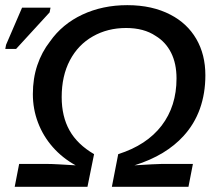

<svg xmlns="http://www.w3.org/2000/svg" viewBox="-34 -718 852 738"><path d="M455.1 -698.2Q503.4 -698.2 544.9 -689Q586.4 -679.7 621.1 -661.6Q685.5 -628.4 720.5 -568.4Q755.4 -508.3 755.4 -428.7Q755.4 -358.9 734.4 -300Q713.4 -241.2 671.4 -195.3Q638.2 -158.7 591.6 -130.4Q544.9 -102.1 482.9 -82.5Q523.4 -85 549.6 -86.4Q575.7 -87.9 588.4 -87.9H707.5L690.4 0H396L420.4 -125.5Q529.8 -160.2 587.2 -235.1Q644.5 -310.1 644.5 -416.5Q644.5 -474.1 623.5 -515.6Q602.5 -557.1 564 -580.1Q519 -610.4 450.7 -610.4Q379.4 -610.4 322.8 -578.1Q266.1 -545.9 234.6 -486.1Q203.1 -426.3 203.1 -344.7Q203.1 -270.5 233.2 -216.8Q263.2 -163.1 327.6 -125.5L302.2 0H22.5L39.6 -87.9H145.5Q164.1 -87.9 193.8 -86.2Q223.6 -84.5 256.8 -82.5Q205.6 -110.8 168.7 -152.8Q131.8 -194.8 112.1 -246.8Q92.3 -298.8 92.3 -356.4Q92.3 -416.5 109.4 -467.3Q126.5 -518.1 158.2 -558.6Q205.1 -625.5 282.7 -661.9Q360.4 -698.2 455.1 -698.2ZM156.7 -670.4 27.8 -529.8H-13.7L-10.7 -545.9L50.8 -688.5H160.2Z"/></svg>

Font: Arimo Medium
Style: Italic
Weight: 500
Italic angle: -12°
Designer: Steve Matteson
Foundry: Monotype Imaging Inc.
Version: Version 1.33